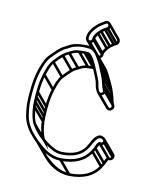

<svg xmlns="http://www.w3.org/2000/svg" viewBox="-131 -942 910 1096"><g transform="rotate(15 323.5 -393.5)"><path d="M287.5 -726V-733C287.5 -757.5 310.7 -788.1 325.3 -802.7C331.6 -809 339.3 -815.4 348.4 -821.9L362.3 -831.8C374.2 -839.8 384.1 -822.8 374.5 -814L360.7 -805.2C352.5 -798.7 345.7 -793.3 340.5 -788.1L326 -771.5C321.7 -766.6 308.5 -746.4 308.5 -733L308.5 -726C308.5 -721 303 -715.5 297.5 -715.5C292.1 -715.5 287.5 -720.6 287.5 -726ZM297.5 -700.5C311.2 -700.5 323.5 -712 323.5 -726L323.5 -733C323.5 -736.7 333.3 -755.3 338 -762.5C338.7 -763.5 351.3 -777.7 351.3 -777.7C351.3 -777.7 368.9 -792.9 369 -792.7L383.5 -801.9C409.1 -823.1 381.2 -862.5 353.8 -844.2L339.7 -834.1C330 -827.2 321.7 -820.3 314.7 -813.3C299.3 -797.9 272.5 -765.3 272.5 -733V-726C272.5 -712.3 283.6 -700.5 297.5 -700.5ZM506.1 -169.5C489 -173 480.1 -132 480.1 -131.9L469.3 -110.5C441.3 -57.8 389.2 -28.4 310.6 -23.5C246.9 -19.9 201 -55.8 162.6 -85.9C153.5 -93.1 145.6 -100 138.8 -106.8L116.5 -129.1C95.7 -153.9 80.2 -178.2 71.2 -211.9L65.3 -239.6C59.6 -266.2 57.5 -294.6 57.5 -326V-355C57.5 -425.6 70.1 -485.5 90 -535.2C97.7 -551.6 109.6 -566.4 120.7 -579.1L132.9 -593.3C139.5 -602.2 164.6 -625.9 173.4 -630.3C190 -638.6 205.2 -652.5 221.2 -657.8L235.2 -661.8C247.7 -666 269.9 -669.5 286 -669.5H306C333.8 -669.5 353 -640.5 364.8 -622.8C373.5 -609.3 379.4 -601.5 387.3 -585.7L398.3 -563.6C404.4 -551.4 411.9 -539.8 416 -529.3C421.5 -515.1 426.6 -505.2 429.8 -492.8C433.5 -478.7 438 -470.3 443.3 -459.6C446 -454.2 446.7 -451.2 443 -447.4C424.6 -428.6 411.5 -476.6 409.4 -487.5C407.1 -499.7 401.5 -510.7 396.7 -520.3L388.6 -536.5C369.9 -570.2 355 -608.8 327 -636.8C321.8 -642.1 314.4 -648.5 306 -648.5H287C276 -648.5 262.4 -644.8 255.6 -644.5C230.3 -643.4 213 -630.4 199.3 -622.5C186.9 -615.5 180 -611.3 166 -598.6C146.8 -580.6 138.2 -567.8 122.1 -547.7C104.2 -524.7 96.9 -493 89.7 -461.7C82.2 -429.3 78.5 -394.1 78.5 -355L78.5 -326C78.5 -316.5 78.8 -307 79.5 -297.5L81.5 -269.2C87.2 -231.4 95.3 -195.8 112.8 -167.7L113 -167.5C148.7 -119.9 195.3 -79.9 253.1 -55.1C268.1 -48.8 287.7 -43 309.5 -44.5C376.6 -49.3 424.1 -71.8 450.7 -120.5L460.9 -141C469.4 -162.8 486.7 -196.1 505.3 -191.7C509.9 -190.4 515 -188.1 517.2 -185.9C523.2 -179.8 520 -167.5 506.1 -169.5ZM287 -633.5H306C306.8 -633.5 309 -632.9 312.1 -630.3C339.9 -605.2 355.2 -565.8 375.4 -529.5L383.3 -513.6C388 -504.2 392 -495.1 394.7 -484.3C398.3 -466.2 404.5 -452.8 413.8 -439.7C432 -412.3 472.8 -438.8 456.5 -466.8C450.3 -477.4 447.3 -483.4 444.3 -496.6C441 -510.6 434 -522.6 430.1 -534.4C425.9 -547.6 416.4 -558.8 411.8 -570.2L400.7 -592.4C398.2 -597.3 377.2 -631.2 377.2 -631.2C363.2 -652.2 341.2 -684.5 306 -684.5H286C279.3 -684.5 274.7 -683.7 266.7 -682.4C255.6 -680.6 241.8 -679.8 230.8 -676.2L216.8 -672.2C196.6 -665.4 181 -651.9 166.5 -643.6C153.1 -636.9 129.3 -613.6 121.2 -602.7L109.3 -588.9C97.8 -575.7 84.1 -560.2 76.1 -541C54.7 -489.5 42.5 -427.9 42.5 -355V-326C42.5 -294 44.7 -264.5 50.7 -236.4L56.7 -208.2C65.8 -171.9 84.3 -143.4 105.5 -118.9L128.2 -96.2C135.5 -88.9 143.8 -81.6 153.4 -74.1C191.4 -44.2 241.3 -4.4 311.4 -8.5C393.6 -13.4 451.5 -45.1 482.7 -103.6L493.9 -126.1C495.5 -130.6 501.3 -147 506 -154.1C519.9 -152.7 531.3 -161.8 533.8 -173.4C538 -193 522.7 -202.3 509.1 -206.2C474.4 -215.7 454 -165.3 447.1 -147L437.4 -127.5C414.1 -84.9 372.9 -64.1 308.5 -59.5C290 -58.2 272.7 -63.2 258.9 -68.9C203.7 -92.6 158.3 -129.6 125.2 -176.3C108.7 -199.5 102.4 -232.8 96.5 -270.8L94.5 -298.5C93.8 -307.7 93.5 -316.9 93.5 -326L93.5 -355C93.5 -393.4 97.1 -427 104.3 -458.3C111.6 -489.9 118.7 -519.1 133.9 -538.4C149.8 -558.6 157 -568.2 176.3 -587.7C188 -599.5 192.7 -600.5 207.1 -609.7C221 -618.6 238 -629.5 256 -629.5H256.5C265.8 -630.7 278.2 -633.5 287 -633.5ZM83.7 -264.7 154.4 -194 165 -204.6 94.3 -275.3ZM81.7 -292.7 152.4 -222 163 -232.6 92.3 -303.3ZM80.7 -320.7 151.4 -250 162 -260.6 91.3 -331.3ZM80.7 -349.7 151.4 -279 162 -289.6 91.3 -360.3ZM91.7 -454.7 162.4 -384 173 -394.6 102.3 -465.3ZM122.7 -537.7 193.4 -467 204 -477.6 133.3 -548.3ZM165.7 -587.7 236.4 -517 247 -527.6 176.3 -598.3ZM197.7 -610.7 268.4 -540 279 -550.6 208.3 -621.3ZM250.7 -631.7 321.4 -561 332 -571.6 261.3 -642.3ZM281.7 -635.7 352.4 -565 363 -575.6 292.3 -646.3ZM300.7 -635.7 339 -597.3 349.7 -608 311.3 -646.3ZM311.7 -630.7 321 -621.4 331.6 -632 322.3 -641.3ZM444.7 -457.7 515.4 -387 526 -397.6 455.3 -468.3ZM431.7 -489.7 502.4 -419 513 -429.6 442.3 -500.3ZM417.7 -526.7 488.4 -456 499 -466.6 428.3 -537.3ZM399.7 -561.7 470.4 -491 481 -501.6 410.3 -572.3ZM388.7 -583.7 459.4 -513 470 -523.6 399.3 -594.3ZM365.7 -621.7 436.4 -551 447 -561.6 376.3 -632.3ZM305.7 -10.7 376.4 60 387 49.4 316.3 -21.3ZM470.7 -101.7 541.4 -31 552 -41.6 481.3 -112.3ZM481.7 -123.7 552.4 -53 563 -63.6 492.3 -134.3ZM499.7 -156.7 570.4 -86 581 -96.6 510.3 -167.3ZM521.2 -169.7 591.9 -99 602.5 -109.6 531.8 -180.3ZM280.1 -707.8 320.5 -667.5 331.1 -678.1 290.7 -718.5ZM292.2 -702.7 362.9 -632 373.5 -642.6 302.8 -713.3ZM310.7 -720.7 381.4 -650 392 -660.6 321.3 -731.3ZM310.7 -727.7 381.4 -657 392 -667.6 321.3 -738.3ZM326.7 -761.7 397.4 -691 408 -701.6 337.3 -772.3ZM340.7 -777.7 411.4 -707 422 -717.6 351.3 -788.3ZM359.7 -793.7 430.4 -723 441 -733.6 370.3 -804.3ZM373.7 -802.7 444.4 -732 455 -742.6 384.3 -813.3ZM368.2 -644.8V-629.8C381.9 -629.8 394.2 -641.3 394.2 -655.3L394.2 -662.3C394.2 -666 404.1 -684.6 408.8 -691.8C409.4 -692.8 422 -707 422 -707C422 -707 439.6 -722.2 439.8 -722L454.2 -731.2C468.1 -742.8 466.2 -761.1 456.2 -771L385.5 -841.8L374.9 -831.1L445.6 -760.4C450.3 -755.7 450.5 -748.2 445.2 -743.3L431.4 -734.5C422.9 -728.4 416.6 -722.3 411.2 -717.4L396.7 -700.8C393.2 -695.4 379.2 -675.6 379.2 -662.3L379.2 -655.3C379.2 -650.3 373.8 -644.8 368.2 -644.8ZM576.8 -98.8C559.8 -102.2 550.8 -61.3 550.8 -61.2L540 -39.7C512 12.9 459.9 42.3 381.3 47.2C317.8 50.8 271.3 14.7 233.7 -14.9L163.3 -85.3L152.7 -74.7L223.7 -3.7C257.8 30.4 312.5 66.1 382.1 62.2C464.3 57.1 522.2 25.6 553.4 -32.9L564.7 -55.4C566.2 -59.8 572 -76.3 576.7 -83.4C599.6 -81.1 615.1 -109.2 598.5 -125.8L527.8 -196.5L517.2 -185.9L587.9 -115.2C594 -109.1 590.7 -96.8 576.8 -98.8ZM342.3 -651.9 413 -581.2C422.1 -572.1 429.5 -561.1 435.5 -552.1C444.4 -538.7 450.1 -530.8 458 -514.9L469 -492.9C475.1 -480.7 482.6 -469.1 486.7 -458.6C492.2 -444.4 497.3 -434.5 500.5 -422.1C504.2 -408 508.7 -399.6 514 -388.9C519.3 -377.9 507.1 -367 498.5 -375.6L427.8 -446.3L417.1 -435.7L487.9 -365C508.7 -344.1 542.7 -370.8 527.2 -396.1C521.7 -407 518 -412.6 515 -425.9C511.7 -440 504.8 -451.9 500.8 -463.7C493.6 -485.2 481.1 -502.2 471.4 -521.7C469 -526.6 448 -560.4 448 -560.4C442 -569.5 434 -581.4 423.6 -591.8L352.9 -662.5ZM357.7 -562.8H362.6V-577.8H357.7C346.7 -577.8 333.1 -574.1 326.3 -573.8C301 -572.7 283.7 -559.7 270 -551.8C257.5 -544.7 249.9 -541 236.4 -527.6C217.7 -509 209.2 -497.4 192.8 -476.9C174.9 -454 167.6 -422.3 160.4 -391C152.9 -358.6 149.2 -323.3 149.2 -284.3L149.2 -255.3C149.2 -245.8 149.5 -236.3 150.2 -226.8L152.2 -198.4C153.8 -176.4 159.9 -154.7 166 -135.6L124.3 -177.3L113.7 -166.7L232.7 -47.7L196 -105.3C180.4 -129.9 173.1 -162.1 167.2 -200.1L165.2 -227.8C164.5 -237 164.2 -246.1 164.2 -255.3L164.2 -284.3C164.2 -322.7 167.8 -356.3 175 -387.6C182.3 -419.1 189.4 -448.4 204.6 -467.6C220.6 -487.9 227.7 -497.5 247 -517C258.7 -528.8 263.4 -529.8 277.8 -539C291.7 -547.9 308.7 -558.8 326.7 -558.8H327.2C336.6 -559.8 348.8 -562.8 357.7 -562.8Z"/></g></svg>

Font: CiSf OpenHand
Style: Gls
Weight: 400
Foundry: Cannot Into Space Fonts
Version: Version 0.7892